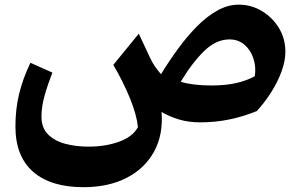

<svg xmlns="http://www.w3.org/2000/svg" viewBox="-20 -506 1275 814"><path d="M828.6 12.7Q779.3 12.7 738.8 0.5Q698.2 -11.7 665 -31.2Q672.4 65.4 633.1 137Q593.8 208.5 516.8 248Q439.9 287.6 333.5 287.6Q195.3 287.6 120.4 222.2Q45.4 156.7 45.4 30.3Q45.4 -42.5 60.8 -106.9Q76.2 -171.4 108.9 -239.7L202.1 -198.2Q182.1 -147 168.9 -100.3Q155.8 -53.7 155.8 -11.2Q155.8 35.6 183.3 63.5Q210.9 91.3 256.3 103.5Q301.8 115.7 355 115.7Q427.7 115.7 485.6 94.5Q543.5 73.2 564.9 32.7Q559.1 -21 530.5 -90.6Q502 -160.2 460.4 -231L568.4 -363.3L614.3 -265.1Q625 -241.7 636 -225.6Q647 -209.5 662.6 -191.4Q696.3 -246.6 734.9 -299.3Q773.4 -352.1 815.2 -394.3Q856.9 -436.5 901.6 -461.4Q946.3 -486.3 992.2 -486.3Q1044.9 -486.3 1089.8 -459.5Q1134.8 -432.6 1162.4 -387.5Q1189.9 -342.3 1189.9 -286.6Q1189.9 -247.6 1173.6 -202.9Q1157.2 -158.2 1129.6 -114.7Q1102.1 -71.3 1068.8 -35.2Q1013.2 -12.2 953.4 0.2Q893.6 12.7 828.6 12.7ZM1060.1 -182.6Q1066.4 -222.2 1054.4 -258.1Q1042.5 -293.9 1016.4 -316.4Q990.2 -338.9 952.6 -338.9Q896 -338.9 845.2 -289.3Q794.4 -239.7 746.1 -159.2Q798.8 -143.6 876.5 -143.6Q934.6 -143.6 979 -153.3Q1023.4 -163.1 1060.1 -182.6Z"/></svg>

Font: Pinar-DS3-FD Bold
Style: Regular
Weight: 700
Designer: Amin Abedi
Version: Version 3.000